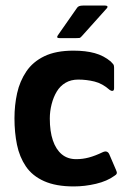

<svg xmlns="http://www.w3.org/2000/svg" viewBox="-20 -662 452 690"><path d="M245 8Q181 8 138.5 -11Q96 -30 73 -64Q50 -98 41 -142Q32 -186 32 -237Q32 -284 41.5 -327Q51 -370 74.5 -405Q98 -440 139.5 -460Q181 -480 244 -480Q288 -480 320.5 -471Q353 -462 378 -441Q385 -434 387.5 -430.5Q390 -427 390 -419V-345Q390 -336 384.5 -335.5Q379 -335 374 -339Q348 -362 319.5 -369Q291 -376 261 -376Q235 -376 215.5 -364.5Q196 -353 184 -333Q172 -313 165.5 -287.5Q159 -262 159 -236Q159 -190 170 -157.5Q181 -125 202 -107.5Q223 -90 254 -90Q277 -90 299.5 -96Q322 -102 349 -115Q366 -123 373 -107L397 -51Q401 -43 399.5 -38.5Q398 -34 391 -30Q365 -11 325 -1.5Q285 8 245 8ZM195 -525Q186 -525 185.5 -528.5Q185 -532 192 -541L257 -634Q262 -642 278 -642H358Q364 -642 366 -639Q368 -636 361 -629L274 -532Q269 -526 265 -525.5Q261 -525 253 -525Z"/></svg>

Font: Glory Thin
Style: Bold
Weight: 700
Version: Version 1.011